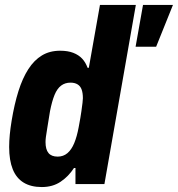

<svg xmlns="http://www.w3.org/2000/svg" viewBox="-20 -744 719 776"><path d="M149 12Q105 12 75.5 -6Q46 -24 31.5 -60Q17 -96 17 -150Q17 -173 19.5 -199.5Q22 -226 27 -256Q38 -323 54.5 -375.5Q71 -428 94.5 -464.5Q118 -501 149.5 -520Q181 -539 223 -539Q254 -539 276 -530.5Q298 -522 312 -507Q326 -492 334 -470H339L384 -724H529L402 0H285V-65H279Q257 -31 225 -9.5Q193 12 149 12ZM213 -111Q236 -111 252.5 -125Q269 -139 280 -165.5Q291 -192 298 -230Q306 -272 309 -294.5Q312 -317 313.5 -328.5Q315 -340 315 -347Q315 -368 310 -382Q305 -396 293.5 -403Q282 -410 265 -410Q243 -410 227 -398Q211 -386 200.5 -360.5Q190 -335 182 -294Q175 -250 171 -226Q167 -202 165.5 -190.5Q164 -179 164 -170Q164 -140 176 -125.5Q188 -111 213 -111ZM528 -555 558 -724H679L611 -555Z"/></svg>

Font: Archivo Condensed ExtraBold
Style: Italic
Weight: 800
Width: 3
Italic angle: -10°
Designer: Hector Gatti
Foundry: Omnibus-Type
Version: Version 2.001